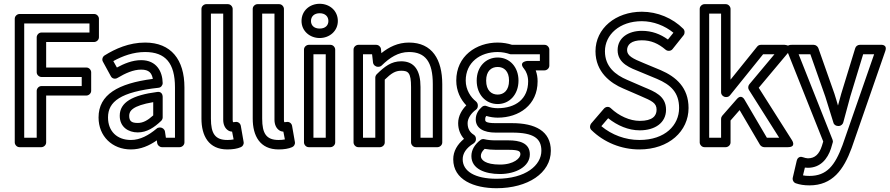

<svg xmlns="http://www.w3.org/2000/svg" viewBox="-20 -753 4703 1015"><path d="M108 -25V-629H453V-581H199C184 -581 174 -567 174 -556V-371C174 -356 188 -346 199 -346H412V-298H199C184 -298 174 -284 174 -273V-25ZM58 0C58 11 68 25 83 25H199C210 25 224 15 224 0V-248H437C448 -248 462 -258 462 -273V-371C462 -382 452 -396 437 -396H224V-531H478C489 -531 503 -541 503 -556V-654C503 -665 493 -679 478 -679H83C72 -679 58 -669 58 -654Z M551 -132C551 -216 617 -267 818 -289C831 -290 840 -302 840 -314C839 -373 809 -435 726 -435C679 -435 635 -416 598 -396L579 -430C628 -457 685 -478 747 -478C855 -478 905 -419 905 -291V-25H857L852 -58C850 -70 838 -79 827 -79H824C818 -79 812 -77 808 -73C766 -38 721 -13 672 -13C599 -13 551 -59 551 -132ZM501 -132C501 -33 573 37 672 37C724 37 769 17 809 -11L811 4C813 15 824 25 836 25H930C941 25 955 15 955 0V-291C955 -437 885 -528 747 -528C662 -528 589 -495 533 -460C523 -454 517 -439 524 -427L566 -350C573 -336 590 -334 601 -341C643 -366 685 -385 726 -385C768 -385 782 -367 788 -336C604 -312 501 -253 501 -132ZM613 -141C613 -81 659 -53 708 -53C757 -53 795 -79 832 -114C837 -119 840 -126 840 -132V-242C840 -252 834 -270 812 -267C680 -250 613 -212 613 -141ZM663 -141C663 -166 679 -194 790 -213V-143C760 -116 736 -103 708 -103C675 -103 663 -113 663 -141Z M1095 -126V-681H1160V-120C1160 -95 1169 -74 1187 -63C1193 -59 1203 -57 1207 -57L1215 -16C1205 -14 1195 -13 1182 -13C1117 -13 1095 -47 1095 -126ZM1045 -126C1045 -35 1083 37 1182 37C1211 37 1235 33 1253 25C1263 21 1270 10 1268 -2L1253 -88C1250 -103 1236 -111 1223 -108C1217 -107 1215 -107 1212 -107C1211 -109 1210 -113 1210 -120V-706C1210 -717 1200 -731 1185 -731H1070C1059 -731 1045 -721 1045 -706Z M1366 -126V-681H1431V-120C1431 -95 1440 -74 1458 -63C1464 -59 1474 -57 1478 -57L1486 -16C1476 -14 1466 -13 1453 -13C1388 -13 1366 -47 1366 -126ZM1316 -126C1316 -35 1354 37 1453 37C1482 37 1506 33 1524 25C1534 21 1541 10 1539 -2L1524 -88C1521 -103 1507 -111 1494 -108C1488 -107 1486 -107 1483 -107C1482 -109 1481 -113 1481 -120V-706C1481 -717 1471 -731 1456 -731H1341C1330 -731 1316 -721 1316 -706Z M1670 -602C1640 -602 1624 -619 1624 -642C1624 -666 1641 -683 1670 -683C1699 -683 1716 -666 1716 -642C1716 -619 1700 -602 1670 -602ZM1670 -552C1722 -552 1766 -589 1766 -642C1766 -696 1723 -733 1670 -733C1617 -733 1574 -696 1574 -642C1574 -589 1618 -552 1670 -552ZM1637 -25V-466H1702V-25ZM1587 0C1587 11 1597 25 1612 25H1727C1738 25 1752 15 1752 0V-491C1752 -502 1742 -516 1727 -516H1612C1601 -516 1587 -506 1587 -491Z M1899 -25V-466H1947L1952 -422C1954 -409 1966 -400 1977 -400H1981C1988 -400 1994 -403 1998 -407C2040 -448 2085 -478 2142 -478C2229 -478 2268 -426 2268 -308V-25H2203V-293C2203 -379 2172 -429 2101 -429C2048 -429 2013 -401 1972 -361C1967 -356 1964 -349 1964 -343V-25ZM1849 0C1849 11 1859 25 1874 25H1989C2000 25 2014 15 2014 0V-332C2049 -366 2070 -379 2101 -379C2138 -379 2153 -369 2153 -293V0C2153 11 2163 25 2178 25H2293C2304 25 2318 15 2318 0V-308C2318 -438 2265 -528 2142 -528C2083 -528 2036 -504 1996 -472L1994 -494C1993 -505 1982 -516 1969 -516H1874C1863 -516 1849 -506 1849 -491Z M2472 72C2472 140 2544 167 2623 167C2706 167 2781 128 2781 63C2781 2 2724 -11 2669 -11H2602C2576 -11 2557 -13 2541 -17C2533 -19 2525 -17 2520 -13C2490 10 2472 39 2472 72ZM2522 72C2522 60 2527 48 2542 34C2560 37 2579 39 2602 39H2669C2726 39 2731 48 2731 63C2731 82 2698 117 2623 117C2546 117 2522 92 2522 72ZM2426 89C2426 59 2443 30 2484 5C2491 0 2496 -8 2496 -16V-20C2496 -29 2491 -37 2484 -41C2465 -53 2452 -71 2452 -102C2452 -128 2472 -156 2496 -173C2503 -178 2506 -186 2506 -193V-197C2506 -205 2501 -213 2496 -217C2469 -238 2442 -278 2442 -327C2442 -423 2518 -478 2611 -478C2635 -478 2658 -473 2675 -467C2678 -466 2681 -466 2683 -466H2834V-431H2769C2769 -431 2718 -428 2750 -390C2762 -376 2772 -351 2772 -323C2772 -230 2706 -181 2611 -181C2593 -181 2572 -184 2553 -192C2544 -196 2535 -194 2528 -188C2511 -173 2495 -152 2495 -122C2495 -74 2538 -52 2600 -52H2687C2802 -52 2842 -21 2842 44C2842 120 2760 192 2605 192C2490 192 2426 152 2426 89ZM2376 89C2376 198 2486 242 2605 242C2770 242 2892 162 2892 44C2892 -61 2808 -102 2687 -102H2600C2542 -102 2545 -114 2545 -122C2545 -132 2547 -135 2551 -140C2571 -134 2592 -131 2611 -131C2724 -131 2822 -198 2822 -323C2822 -344 2819 -362 2812 -381H2859C2870 -381 2884 -391 2884 -406V-491C2884 -502 2874 -516 2859 -516H2687C2666 -523 2639 -528 2611 -528C2498 -528 2392 -457 2392 -327C2392 -272 2415 -227 2445 -196C2423 -174 2402 -141 2402 -102C2402 -68 2414 -40 2433 -19C2398 10 2376 46 2376 89ZM2611 -203C2673 -203 2721 -253 2721 -327C2721 -399 2674 -449 2611 -449C2549 -449 2500 -401 2500 -327C2500 -253 2548 -203 2611 -203ZM2611 -253C2578 -253 2550 -275 2550 -327C2550 -377 2577 -399 2611 -399C2644 -399 2671 -377 2671 -327C2671 -275 2643 -253 2611 -253Z M3159 -86 3195 -128C3244 -89 3302 -64 3362 -64C3443 -64 3501 -104 3501 -173C3501 -246 3440 -269 3385 -292L3295 -331C3234 -357 3178 -400 3178 -482C3178 -569 3255 -641 3373 -641C3434 -641 3495 -617 3540 -580L3511 -544C3471 -573 3426 -590 3373 -590C3304 -590 3245 -555 3245 -488C3245 -416 3315 -393 3364 -373L3453 -336C3526 -305 3570 -264 3570 -182C3570 -92 3497 -13 3360 -13C3286 -13 3214 -40 3159 -86ZM3105 -100C3098 -91 3096 -76 3106 -66C3173 0 3265 37 3360 37C3517 37 3620 -60 3620 -182C3620 -290 3554 -347 3473 -382L3384 -419C3325 -443 3295 -458 3295 -488C3295 -517 3318 -540 3373 -540C3422 -540 3460 -523 3499 -490C3510 -481 3527 -483 3535 -493L3594 -567C3601 -576 3601 -592 3592 -601C3536 -657 3456 -691 3373 -691C3235 -691 3128 -603 3128 -482C3128 -372 3208 -313 3275 -285L3365 -246C3428 -219 3451 -208 3451 -173C3451 -140 3429 -114 3362 -114C3310 -114 3252 -140 3209 -181C3198 -192 3182 -189 3173 -179Z M3729 -25V-681H3792V-265C3792 -250 3806 -240 3817 -240H3820C3828 -240 3834 -243 3839 -249L4014 -466H4074L3941 -307C3934 -298 3934 -286 3939 -278L4099 -25H4034L3916 -226C3916 -226 3900 -258 3875 -229L3798 -141C3794 -136 3792 -131 3792 -125V-25ZM3679 0C3679 11 3689 25 3704 25H3817C3828 25 3842 15 3842 0V-116L3890 -171L3998 13C4002 19 4011 25 4020 25H4145C4193 25 4166 -13 4166 -13L3991 -289L4147 -475C4179 -513 4128 -516 4128 -516H4002C3995 -516 3988 -513 3983 -507L3842 -332V-706C3842 -717 3832 -731 3817 -731H3704C3693 -731 3679 -721 3679 -706Z M4235 133C4243 134 4245 134 4251 134C4317 134 4355 87 4373 32L4382 1C4384 -4 4383 -10 4381 -15L4202 -466H4264L4343 -242C4357 -198 4371 -151 4386 -104C4389 -93 4400 -87 4410 -87H4414C4426 -87 4436 -97 4438 -106C4450 -151 4463 -200 4475 -243L4543 -466H4601L4434 14C4394 122 4351 177 4259 177C4245 177 4233 176 4225 174ZM4224 78C4204 71 4194 86 4192 96L4171 186C4168 198 4175 212 4187 216C4207 223 4230 227 4259 227C4381 227 4440 144 4482 30L4660 -483C4673 -520 4636 -516 4636 -516H4525C4515 -516 4504 -509 4501 -498L4427 -257C4421 -236 4416 -217 4410 -195C4404 -215 4398 -237 4391 -258L4306 -499C4303 -507 4293 -516 4282 -516H4165C4125 -516 4142 -482 4142 -482L4332 -5L4325 18C4311 61 4289 84 4251 84C4244 84 4232 81 4224 78Z"/></svg>

Font: Falling Sky
Style: Ou
Weight: 400
Designer: Paul D. Hunt
Foundry: Adobe Systems Incorporated
Version: Version 1.02